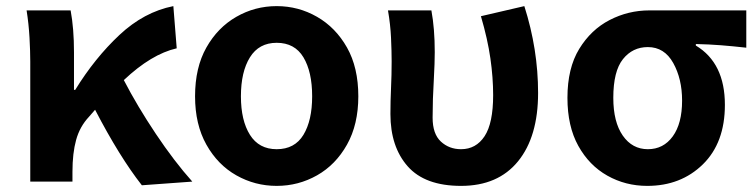

<svg xmlns="http://www.w3.org/2000/svg" viewBox="-20 -594 2474 628"><path d="M609 0 444 12Q371 -81 291 -235L271 -212Q241 -180 229 -136.5Q217 -93 217 -32V0H79V-393Q79 -426 76.5 -471Q74 -516 67 -560H211Q222 -501 222 -423V-300H226Q290 -404 370.5 -479.5Q451 -555 547 -574L558 -436Q475 -417 385 -332Q429 -247 489.5 -156.5Q550 -66 609 0Z M885 14Q814 14 753 -20.5Q692 -55 655 -121Q618 -187 618 -279Q618 -373 655 -438.5Q692 -504 753 -539Q814 -574 885 -574Q956 -574 1017 -539Q1078 -504 1115 -438.5Q1152 -373 1152 -279Q1152 -187 1115 -121Q1078 -55 1017 -20.5Q956 14 885 14ZM885 -106Q944 -106 972.5 -153Q1001 -200 1001 -279Q1001 -359 972.5 -406.5Q944 -454 885 -454Q827 -454 797.5 -406.5Q768 -359 768 -279Q768 -200 797.5 -153Q827 -106 885 -106Z M1488 14Q1370 14 1313.5 -50Q1257 -114 1257 -221Q1257 -264 1259 -306Q1261 -349 1261 -393Q1261 -426 1259 -470Q1257 -514 1249 -560H1391Q1402 -501 1402 -423Q1402 -389 1399 -335Q1395 -269 1395 -209Q1395 -156 1422 -131Q1449 -106 1488 -106Q1537 -106 1565 -148.5Q1593 -191 1593 -283Q1593 -340 1584 -403Q1575 -466 1553 -541L1695 -574Q1740 -433 1740 -290Q1740 -147 1674.5 -66.5Q1609 14 1488 14Z M2097 14Q2026 14 1966.5 -19.5Q1907 -53 1871.5 -117Q1836 -181 1836 -274Q1836 -371 1874.5 -434Q1913 -497 1974 -528.5Q2035 -560 2104 -560H2421V-438Q2376 -443 2338 -446Q2300 -449 2256 -450V-445Q2351 -388 2351 -251Q2351 -127 2279 -56.5Q2207 14 2097 14ZM2099 -106Q2150 -106 2180.5 -148Q2211 -190 2211 -265Q2211 -336 2182 -388Q2153 -440 2099 -440Q2049 -440 2017.5 -400.5Q1986 -361 1986 -274Q1986 -195 2017 -150.5Q2048 -106 2099 -106Z"/></svg>

Font: Source Han Sans CN Bold
Style: Bold
Weight: 700
Designer: Ryoko NISHIZUKA 西塚涼子 (kana & ideographs); Paul D. Hunt (Latin, Greek & Cyrillic); Wenlong ZHANG 张文龙 (bopomofo); Sandoll 
Foundry: Adobe Systems Incorporated
Version: Version 1.00;May 30, 2023;FontCreator 11.5.0.2422 32-bit